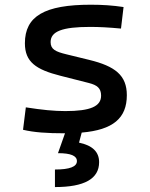

<svg xmlns="http://www.w3.org/2000/svg" viewBox="-20 -547 626 802"><path d="M209.5 234.4C333 234.4 394 199.7 394 130.4C394 87.4 366.2 60.5 310.1 48.8L321.3 6.8C452.1 -4.4 509.8 -53.2 509.8 -149.4C509.8 -232.4 460.9 -270.5 352.5 -296.9L256.8 -320.3C212.4 -331.1 191.4 -340.8 191.4 -371.1C191.4 -416 240.2 -434.6 356.4 -434.6C394.5 -434.6 432.6 -432.6 485.4 -427.7L496.1 -517.6C450.2 -524.4 409.2 -527.3 359.4 -527.3C166 -527.3 84 -479.5 84 -366.2C84 -288.1 130.4 -256.3 232.4 -230.5L351.6 -200.2C385.7 -191.4 402.3 -178.7 402.3 -147.5C402.3 -102.5 357.4 -83 252.9 -83C206.1 -83 156.2 -87.9 87.9 -98.6L76.2 -4.9C121.6 5.9 174.3 9.8 251.5 9.8L222.2 92.8C275.4 92.8 301.3 103.5 301.3 126C301.3 149.4 271 161.1 209.5 161.1Z"/></svg>

Font: Cascadia Mono NF
Style: Regular
Weight: 400
Monospace: yes
Designer: Aaron Bell
Foundry: Saja Typeworks
Version: Version 2404.023